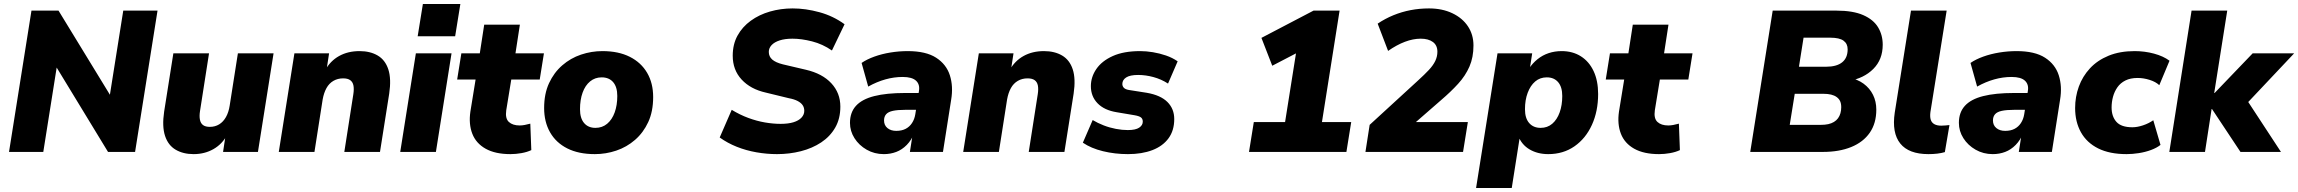

<svg xmlns="http://www.w3.org/2000/svg" viewBox="-20 -758 11467 958"><path d="M25 0 137 -705H272L553 -245H522L595 -705H766L654 0H519L239 -460H269L196 0Z M946 11Q894 11 856.5 -11Q819 -33 803.5 -80Q788 -127 799 -201L845 -492H1023L978 -204Q974 -179 977.5 -161Q981 -143 993 -134Q1005 -125 1027 -125Q1053 -125 1073.5 -137.5Q1094 -150 1107.5 -174Q1121 -198 1126 -231L1167 -492H1345L1267 0H1093L1106 -86H1114Q1089 -39 1045 -14Q1001 11 946 11Z M1371 0 1449 -492H1622L1609 -407H1602Q1628 -454 1672 -478.5Q1716 -503 1774 -503Q1827 -503 1864.5 -481Q1902 -459 1917.5 -412Q1933 -365 1922 -291L1876 0H1698L1743 -288Q1747 -314 1743.5 -331.5Q1740 -349 1727.5 -358Q1715 -367 1692 -367Q1665 -367 1643.5 -354.5Q1622 -342 1609 -318.5Q1596 -295 1590 -262L1549 0Z M2064 -577 2090 -738H2277L2251 -577ZM1977 0 2055 -492H2233L2155 0Z M2527 11Q2451 11 2403 -16Q2355 -43 2336.5 -91Q2318 -139 2327 -201L2353 -361H2261L2282 -492H2374L2396 -635H2574L2552 -492H2694L2673 -361H2531L2506 -208Q2500 -167 2519 -149.5Q2538 -132 2573 -132Q2585 -132 2598 -134.5Q2611 -137 2626 -141L2631 -9Q2610 1 2582 6Q2554 11 2527 11Z M2948 11Q2867 11 2810.5 -17.5Q2754 -46 2724.5 -98Q2695 -150 2695 -219Q2695 -290 2719.5 -343Q2744 -396 2785.5 -432Q2827 -468 2879 -485.5Q2931 -503 2986 -503Q3066 -503 3122.5 -474.5Q3179 -446 3209 -394.5Q3239 -343 3239 -274Q3239 -202 3214.5 -149Q3190 -96 3148.5 -60Q3107 -24 3055 -6.5Q3003 11 2948 11ZM2951 -120Q2985 -120 3009.5 -140.5Q3034 -161 3047 -197Q3060 -233 3060 -279Q3060 -324 3039.5 -348Q3019 -372 2982 -372Q2949 -372 2924.5 -352Q2900 -332 2887 -296Q2874 -260 2874 -213Q2874 -168 2894.5 -144Q2915 -120 2951 -120Z M3857 11Q3806 11 3754.5 2Q3703 -7 3656.5 -25.5Q3610 -44 3571 -72L3631 -210Q3672 -185 3714 -169.5Q3756 -154 3797 -147Q3838 -140 3875 -140Q3913 -140 3939 -148Q3965 -156 3979 -171Q3993 -186 3993 -205Q3993 -221 3985 -233Q3977 -245 3960 -254Q3943 -263 3916 -268L3801 -296Q3725 -313 3680.5 -361Q3636 -409 3636 -480Q3636 -537 3660 -580.5Q3684 -624 3726 -654.5Q3768 -685 3822 -700.5Q3876 -716 3935 -716Q4000 -716 4069 -697Q4138 -678 4194 -637L4131 -506Q4085 -538 4032 -551.5Q3979 -565 3934 -565Q3897 -565 3870.5 -556.5Q3844 -548 3830 -533Q3816 -518 3816 -499Q3816 -476 3833 -461Q3850 -446 3886 -437L4001 -410Q4083 -391 4128 -342.5Q4173 -294 4173 -226Q4173 -166 4147.5 -121.5Q4122 -77 4077.5 -47.5Q4033 -18 3976 -3.5Q3919 11 3857 11Z M4390 11Q4343 11 4304.5 -11Q4266 -33 4243.5 -68.5Q4221 -104 4221 -145Q4221 -197 4251 -230Q4281 -263 4342 -278.5Q4403 -294 4496 -294H4575L4561 -210H4496Q4459 -210 4435.5 -205Q4412 -200 4401.5 -188Q4391 -176 4391 -157Q4391 -133 4408 -119Q4425 -105 4452 -105Q4479 -105 4498.5 -115Q4518 -125 4530.5 -144Q4543 -163 4547 -188L4565 -303Q4571 -336 4551 -355Q4531 -374 4484 -374Q4441 -374 4398 -362Q4355 -350 4312 -326L4279 -444Q4305 -462 4342.5 -475.5Q4380 -489 4423 -496Q4466 -503 4509 -503Q4600 -503 4651 -470Q4702 -437 4719.5 -382Q4737 -327 4726 -261L4685 0H4520L4535 -96H4543Q4528 -59 4504.5 -35Q4481 -11 4452 0Q4423 11 4390 11Z M4786 0 4864 -492H5037L5024 -407H5017Q5043 -454 5087 -478.5Q5131 -503 5189 -503Q5242 -503 5279.5 -481Q5317 -459 5332.5 -412Q5348 -365 5337 -291L5291 0H5113L5158 -288Q5162 -314 5158.5 -331.5Q5155 -349 5142.5 -358Q5130 -367 5107 -367Q5080 -367 5058.5 -354.5Q5037 -342 5024 -318.5Q5011 -295 5005 -262L4964 0Z M5608 11Q5543 11 5483.5 -3.5Q5424 -18 5383 -46L5432 -159Q5457 -144 5486.5 -132.5Q5516 -121 5547.5 -115Q5579 -109 5607 -109Q5646 -109 5664 -121Q5682 -133 5682 -151Q5682 -165 5673 -172Q5664 -179 5641 -183L5552 -198Q5490 -208 5456.5 -242.5Q5423 -277 5423 -328Q5423 -374 5450.5 -414Q5478 -454 5532.5 -478.5Q5587 -503 5669 -503Q5699 -503 5732.5 -497.5Q5766 -492 5798 -481Q5830 -470 5856 -452L5808 -341Q5774 -363 5735 -373.5Q5696 -384 5659 -384Q5618 -384 5599 -371.5Q5580 -359 5580 -339Q5580 -328 5587.5 -320Q5595 -312 5613 -309L5702 -295Q5771 -283 5805 -249Q5839 -215 5839 -164Q5839 -107 5810.5 -68Q5782 -29 5730 -9Q5678 11 5608 11Z M6212 0 6236 -149H6392L6456 -552L6549 -545L6328 -430L6274 -569L6534 -705H6664L6576 -149H6722L6698 0Z M6793 0 6814 -135 7055 -356Q7088 -386 7109.5 -409Q7131 -432 7141.5 -454Q7152 -476 7152 -500Q7152 -532 7129.5 -548.5Q7107 -565 7069 -565Q7031 -565 6990 -549.5Q6949 -534 6906 -504L6854 -640Q6891 -665 6932.5 -682Q6974 -699 7018.5 -707.5Q7063 -716 7110 -716Q7176 -716 7226.5 -692Q7277 -668 7304.5 -626.5Q7332 -585 7332 -531Q7332 -472 7312 -426Q7292 -380 7255.5 -340Q7219 -300 7171 -259L6992 -103L6991 -149H7304L7280 0Z M7345 180 7452 -492H7625L7613 -414H7608Q7626 -442 7651.5 -462.5Q7677 -483 7707.5 -493Q7738 -503 7772 -503Q7827 -503 7868 -477Q7909 -451 7931.5 -403Q7954 -355 7954 -289Q7954 -203 7923 -135Q7892 -67 7836 -28Q7780 11 7705 11Q7652 11 7612 -12.5Q7572 -36 7555 -81L7564 -80L7523 180ZM7667 -120Q7701 -120 7725 -140.5Q7749 -161 7762 -197Q7775 -233 7775 -279Q7775 -324 7754.5 -348Q7734 -372 7698 -372Q7664 -372 7640 -351.5Q7616 -331 7602.5 -295Q7589 -259 7589 -213Q7589 -168 7610 -144Q7631 -120 7667 -120Z M8258 11Q8182 11 8134 -16Q8086 -43 8067.5 -91Q8049 -139 8058 -201L8084 -361H7992L8013 -492H8105L8127 -635H8305L8283 -492H8425L8404 -361H8262L8237 -208Q8231 -167 8250 -149.5Q8269 -132 8304 -132Q8316 -132 8329 -134.5Q8342 -137 8357 -141L8362 -9Q8341 1 8313 6Q8285 11 8258 11Z M8713 0 8825 -705H9143Q9226 -705 9277 -682.5Q9328 -660 9351 -621.5Q9374 -583 9374 -535Q9374 -461 9327 -414Q9280 -367 9204 -354V-371Q9248 -363 9278.5 -340.5Q9309 -318 9325.5 -285Q9342 -252 9342 -211Q9342 -143 9309.5 -96Q9277 -49 9217 -24.5Q9157 0 9076 0ZM8910 -135H9065Q9086 -135 9102 -138.5Q9118 -142 9130.5 -149.5Q9143 -157 9151 -168Q9159 -179 9163 -193Q9167 -207 9167 -223Q9167 -241 9161.5 -253Q9156 -265 9144.5 -273.5Q9133 -282 9116.5 -286Q9100 -290 9078 -290H8935ZM8956 -425H9091Q9144 -425 9171.5 -447Q9199 -469 9199 -512Q9199 -540 9178.5 -555Q9158 -570 9112 -570H8979Z M9602 11Q9504 11 9461.5 -42Q9419 -95 9434 -196L9515 -705H9693L9612 -199Q9609 -176 9613.5 -161Q9618 -146 9631.5 -138.5Q9645 -131 9666 -131Q9676 -131 9686.5 -132Q9697 -133 9707 -134L9684 1Q9667 6 9646.5 8.5Q9626 11 9602 11Z M9923 11Q9876 11 9837.5 -11Q9799 -33 9776.5 -68.5Q9754 -104 9754 -145Q9754 -197 9784 -230Q9814 -263 9875 -278.5Q9936 -294 10029 -294H10108L10094 -210H10029Q9992 -210 9968.5 -205Q9945 -200 9934.5 -188Q9924 -176 9924 -157Q9924 -133 9941 -119Q9958 -105 9985 -105Q10012 -105 10031.5 -115Q10051 -125 10063.5 -144Q10076 -163 10080 -188L10098 -303Q10104 -336 10084 -355Q10064 -374 10017 -374Q9974 -374 9931 -362Q9888 -350 9845 -326L9812 -444Q9838 -462 9875.5 -475.5Q9913 -489 9956 -496Q9999 -503 10042 -503Q10133 -503 10184 -470Q10235 -437 10252.5 -382Q10270 -327 10259 -261L10218 0H10053L10068 -96H10076Q10061 -59 10037.5 -35Q10014 -11 9985 0Q9956 11 9923 11Z M10591 11Q10506 11 10449 -17.5Q10392 -46 10363 -98Q10334 -150 10334 -219Q10334 -275 10352.5 -326Q10371 -377 10408 -417Q10445 -457 10501 -480Q10557 -503 10631 -503Q10681 -503 10727.5 -490.5Q10774 -478 10805 -455L10754 -333Q10736 -350 10705.5 -359.5Q10675 -369 10646 -369Q10610 -369 10585 -356.5Q10560 -344 10545 -322.5Q10530 -301 10523 -275Q10516 -249 10516 -222Q10516 -177 10540 -150Q10564 -123 10620 -123Q10644 -123 10672.5 -132.5Q10701 -142 10724 -158L10760 -35Q10741 -20 10712.5 -9.5Q10684 1 10652 6Q10620 11 10591 11Z M10804 0 10915 -705H11093L11028 -294H11030L11220 -492H11427L11177 -227L11171 -290L11361 0H11159L11017 -214H11015L10982 0Z"/></svg>

Font: Nunito Sans 12pt Black
Style: Italic
Weight: 900
Italic angle: -9°
Designer: Vernon Adams
Foundry: Vernon Adams
Version: Version 3.101;gftools[0.9.27]